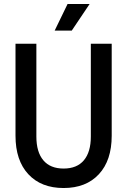

<svg xmlns="http://www.w3.org/2000/svg" viewBox="-20 -930 640 966"><path d="M300 16Q187 16 122.5 -53.5Q58 -123 58 -247V-710H163V-243Q163 -165 198 -123.5Q233 -82 300 -82Q367 -82 402 -123.5Q437 -165 437 -243V-710H542V-247Q542 -123 477.5 -53.5Q413 16 300 16ZM255 -776 320 -910H431L341 -776Z"/></svg>

Font: Geist Mono Medium
Style: Regular
Weight: 500
Monospace: yes
Designer: Basement.studio, Andrés Briganti, Mateo Zaragoza
Foundry: Basement.studio, Vercel, Andrés Briganti, Guido Ferreyra, Mateo Zaragoza
Version: Version 1.500; ttfautohint (v1.8.4.7-5d5b)